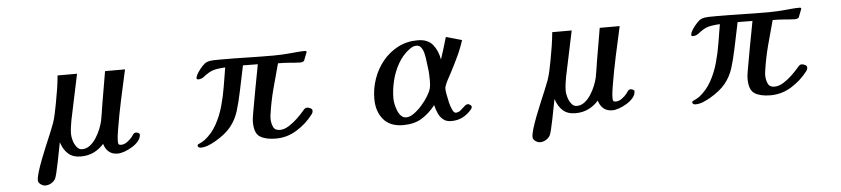

<svg xmlns="http://www.w3.org/2000/svg" viewBox="-42 -764 5084 1160"><g transform="rotate(-5 2500.0 -184.5)"><path d="M789 -101Q789 -80 774 -61.5Q759 -43 735.5 -28.5Q712 -14 688 -5.5Q664 3 646 3Q613 3 592.5 -14.5Q572 -32 563 -63Q535 -32 500.5 -15.5Q466 1 423 1Q375 1 346.5 -24.5Q318 -50 304 -94H303Q300 -80 294 -48Q288 -16 280.5 21Q273 58 266 87Q259 116 254 124Q244 139 228 148Q212 157 193 157Q180 157 165.5 146.5Q151 136 151 122Q151 103 161 70.5Q171 38 186 -1.5Q201 -41 218 -81Q235 -121 249.5 -156Q264 -191 272 -213Q282 -242 288 -272Q294 -302 300 -332Q308 -373 314.5 -415Q321 -457 325 -499H443Q429 -430 414 -361.5Q399 -293 385 -224Q381 -202 378 -180.5Q375 -159 375 -137Q375 -122 381.5 -99.5Q388 -77 401.5 -59.5Q415 -42 434 -42Q460 -42 481.5 -58.5Q503 -75 519.5 -100.5Q536 -126 547 -153.5Q558 -181 563 -203Q568 -227 571.5 -252Q575 -277 579 -301L613 -500H734Q714 -410 694.5 -320Q675 -230 660 -138Q657 -121 655 -103.5Q653 -86 653 -68Q653 -58 656.5 -53Q660 -48 671 -48Q690 -48 708.5 -61.5Q727 -75 738 -89Q744 -97 750 -105.5Q756 -114 768 -114Q773 -114 781 -110Q789 -106 789 -101Z M1841 -153Q1841 -146 1838.5 -140Q1836 -134 1831 -128Q1791 -76 1732.5 -40Q1674 -4 1606 -4Q1545 -4 1510.5 -25.5Q1476 -47 1476 -115Q1476 -129 1478 -142Q1480 -155 1482 -168Q1495 -242 1508.5 -315Q1522 -388 1536 -461Q1514 -461 1491.5 -461.5Q1469 -462 1446 -462Q1438 -424 1430 -385.5Q1422 -347 1414 -309Q1400 -241 1384 -189.5Q1368 -138 1335 -97Q1302 -56 1238 -19Q1219 -8 1195.5 1.5Q1172 11 1149 11Q1143 11 1137 8Q1131 5 1131 -2Q1131 -7 1134 -10Q1144 -14 1155 -20Q1166 -26 1175 -32Q1220 -67 1248.5 -118Q1277 -169 1293.5 -228Q1310 -287 1319.5 -346.5Q1329 -406 1338 -459Q1312 -458 1285 -453.5Q1258 -449 1235 -435Q1219 -425 1204 -413Q1189 -401 1168 -401Q1166 -401 1163 -403Q1160 -405 1160 -408Q1160 -421 1173 -441.5Q1186 -462 1202.5 -479.5Q1219 -497 1231 -501Q1249 -508 1272.5 -508.5Q1296 -509 1315 -509Q1396 -509 1476.5 -507Q1557 -505 1638 -505Q1663 -505 1688 -506.5Q1713 -508 1738 -510Q1760 -512 1782.5 -514Q1805 -516 1827 -516Q1829 -516 1832.5 -515Q1836 -514 1836 -510V-508L1816 -457Q1807 -449 1793 -449Q1777 -449 1762 -450.5Q1747 -452 1731 -453Q1695 -456 1658 -456Q1637 -381 1617 -305Q1597 -229 1586 -151Q1585 -145 1584.5 -138.5Q1584 -132 1584 -126Q1584 -101 1594 -77.5Q1604 -54 1634 -54Q1661 -54 1689 -71.5Q1717 -89 1741.5 -112.5Q1766 -136 1782 -155Q1785 -159 1788 -162Q1791 -165 1794 -168Q1800 -174 1809 -174Q1817 -174 1829 -168.5Q1841 -163 1841 -153Z M2563 -272Q2563 -292 2562 -312.5Q2561 -333 2558 -352Q2556 -365 2553.5 -387.5Q2551 -410 2546 -433.5Q2541 -457 2530 -473Q2519 -489 2501 -489Q2488 -489 2478 -484.5Q2468 -480 2457 -472Q2415 -441 2387.5 -392.5Q2360 -344 2347 -289.5Q2334 -235 2334 -183Q2334 -169 2338 -149Q2342 -129 2350 -109Q2358 -89 2371 -76Q2384 -63 2402 -63Q2423 -63 2448 -80.5Q2473 -98 2496.5 -124.5Q2520 -151 2536.5 -178Q2553 -205 2558 -224Q2561 -236 2562 -248Q2563 -260 2563 -272ZM2801 -93Q2801 -88 2799.5 -85Q2798 -82 2795 -77Q2770 -48 2740 -32.5Q2710 -17 2671 -17Q2641 -17 2622 -32.5Q2603 -48 2592.5 -72Q2582 -96 2576 -121H2575Q2536 -72 2490.5 -45Q2445 -18 2380 -18Q2300 -18 2259.5 -66.5Q2219 -115 2219 -191Q2219 -253 2239.5 -312Q2260 -371 2298.5 -418Q2337 -465 2390.5 -493Q2444 -521 2510 -521Q2571 -521 2601 -485Q2631 -449 2641 -393Q2652 -426 2662 -459Q2672 -492 2682 -526L2778 -499Q2762 -448 2739 -400Q2728 -376 2716 -352.5Q2704 -329 2692 -306Q2682 -287 2672 -269Q2662 -251 2655 -231Q2652 -224 2652 -213Q2652 -204 2656 -180.5Q2660 -157 2666.5 -130Q2673 -103 2682.5 -84Q2692 -65 2702 -65Q2718 -65 2731.5 -76Q2745 -87 2756.5 -98.5Q2768 -110 2779 -110Q2785 -110 2793 -104.5Q2801 -99 2801 -93Z M3789 -101Q3789 -80 3774 -61.5Q3759 -43 3735.5 -28.5Q3712 -14 3688 -5.5Q3664 3 3646 3Q3613 3 3592.5 -14.5Q3572 -32 3563 -63Q3535 -32 3500.5 -15.5Q3466 1 3423 1Q3375 1 3346.5 -24.5Q3318 -50 3304 -94H3303Q3300 -80 3294 -48Q3288 -16 3280.5 21Q3273 58 3266 87Q3259 116 3254 124Q3244 139 3228 148Q3212 157 3193 157Q3180 157 3165.5 146.5Q3151 136 3151 122Q3151 103 3161 70.5Q3171 38 3186 -1.5Q3201 -41 3218 -81Q3235 -121 3249.5 -156Q3264 -191 3272 -213Q3282 -242 3288 -272Q3294 -302 3300 -332Q3308 -373 3314.5 -415Q3321 -457 3325 -499H3443Q3429 -430 3414 -361.5Q3399 -293 3385 -224Q3381 -202 3378 -180.5Q3375 -159 3375 -137Q3375 -122 3381.5 -99.5Q3388 -77 3401.5 -59.5Q3415 -42 3434 -42Q3460 -42 3481.5 -58.5Q3503 -75 3519.5 -100.5Q3536 -126 3547 -153.5Q3558 -181 3563 -203Q3568 -227 3571.5 -252Q3575 -277 3579 -301L3613 -500H3734Q3714 -410 3694.5 -320Q3675 -230 3660 -138Q3657 -121 3655 -103.5Q3653 -86 3653 -68Q3653 -58 3656.5 -53Q3660 -48 3671 -48Q3690 -48 3708.5 -61.5Q3727 -75 3738 -89Q3744 -97 3750 -105.5Q3756 -114 3768 -114Q3773 -114 3781 -110Q3789 -106 3789 -101Z M4841 -153Q4841 -146 4838.5 -140Q4836 -134 4831 -128Q4791 -76 4732.5 -40Q4674 -4 4606 -4Q4545 -4 4510.5 -25.5Q4476 -47 4476 -115Q4476 -129 4478 -142Q4480 -155 4482 -168Q4495 -242 4508.5 -315Q4522 -388 4536 -461Q4514 -461 4491.5 -461.5Q4469 -462 4446 -462Q4438 -424 4430 -385.5Q4422 -347 4414 -309Q4400 -241 4384 -189.5Q4368 -138 4335 -97Q4302 -56 4238 -19Q4219 -8 4195.5 1.5Q4172 11 4149 11Q4143 11 4137 8Q4131 5 4131 -2Q4131 -7 4134 -10Q4144 -14 4155 -20Q4166 -26 4175 -32Q4220 -67 4248.5 -118Q4277 -169 4293.5 -228Q4310 -287 4319.5 -346.5Q4329 -406 4338 -459Q4312 -458 4285 -453.5Q4258 -449 4235 -435Q4219 -425 4204 -413Q4189 -401 4168 -401Q4166 -401 4163 -403Q4160 -405 4160 -408Q4160 -421 4173 -441.5Q4186 -462 4202.5 -479.5Q4219 -497 4231 -501Q4249 -508 4272.5 -508.5Q4296 -509 4315 -509Q4396 -509 4476.5 -507Q4557 -505 4638 -505Q4663 -505 4688 -506.5Q4713 -508 4738 -510Q4760 -512 4782.5 -514Q4805 -516 4827 -516Q4829 -516 4832.5 -515Q4836 -514 4836 -510V-508L4816 -457Q4807 -449 4793 -449Q4777 -449 4762 -450.5Q4747 -452 4731 -453Q4695 -456 4658 -456Q4637 -381 4617 -305Q4597 -229 4586 -151Q4585 -145 4584.5 -138.5Q4584 -132 4584 -126Q4584 -101 4594 -77.5Q4604 -54 4634 -54Q4661 -54 4689 -71.5Q4717 -89 4741.5 -112.5Q4766 -136 4782 -155Q4785 -159 4788 -162Q4791 -165 4794 -168Q4800 -174 4809 -174Q4817 -174 4829 -168.5Q4841 -163 4841 -153Z"/></g></svg>

Font: Kaisei Opti
Style: Bold
Weight: 700
Designer: Font-Kai, 金井和夫
Foundry: KAZUO KANAI
Version: Version 5.003